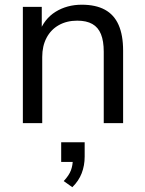

<svg xmlns="http://www.w3.org/2000/svg" viewBox="-20 -515 608 803"><path d="M75.6 0V-486.3H154.7V-377.7H143.7Q164.6 -436 212.4 -465.7Q260.3 -495.3 321.9 -495.3Q380.4 -495.3 418.7 -474.4Q457.1 -453.6 476 -410.8Q494.9 -368 494.9 -303.3V0H413.9V-298.4Q413.9 -343.3 402.3 -372Q390.7 -400.8 366.1 -414.7Q341.6 -428.6 303.1 -428.6Q259.2 -428.6 226 -409.9Q192.8 -391.2 174.7 -356.9Q156.6 -322.6 156.6 -276.6V0ZM282.4 267.9 246.5 242.3Q269 218.2 276.8 196.9Q284.5 175.6 284.5 151.5L305.2 162.3H235.9V79.9H334.1V140Q334.1 177.3 321.6 209.7Q309.1 242 282.4 267.9Z"/></svg>

Font: Nunito Sans 12pt ExtraLight
Style: Regular
Weight: 200
Designer: Vernon Adams
Foundry: Vernon Adams
Version: Version 3.101;gftools[0.9.27]